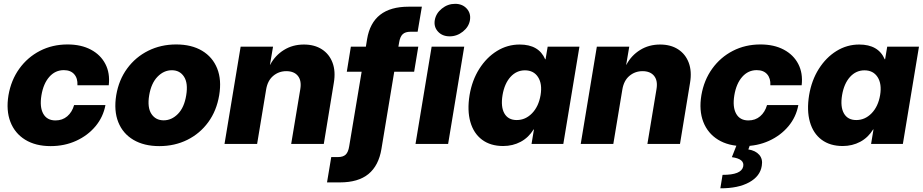

<svg xmlns="http://www.w3.org/2000/svg" viewBox="-20 -763 4896 1018"><path d="M248.5 11.7Q168.5 11.7 113.5 -22.2Q58.6 -56.2 35.2 -116.7Q11.7 -177.2 24.9 -257.8Q38.6 -337.9 82.3 -398.7Q126 -459.5 191.9 -493.4Q257.8 -527.3 337.9 -527.3Q410.2 -527.3 461.9 -499.8Q513.7 -472.2 538.8 -423.6Q564 -375 556.6 -311H390.6Q392.6 -347.7 373.5 -369.4Q354.5 -391.1 318.4 -391.1Q272.9 -391.1 241.5 -355.5Q210 -319.8 199.7 -257.8Q189.5 -195.8 209.2 -160.2Q229 -124.5 274.4 -124.5Q311 -124.5 336.7 -146.5Q362.3 -168.5 373 -206.1H539.1Q527.3 -142.6 486.3 -93.5Q445.3 -44.4 383.8 -16.4Q322.3 11.7 248.5 11.7Z M824.7 11.7Q743.7 11.7 687.5 -21.5Q631.3 -54.7 607.2 -115.2Q583 -175.8 596.2 -257.8Q609.9 -339.4 654.3 -399.9Q698.7 -460.4 765.9 -493.9Q833 -527.3 914.1 -527.3Q995.6 -527.3 1051.5 -493.9Q1107.4 -460.4 1131.6 -399.9Q1155.8 -339.4 1142.1 -257.8Q1128.4 -175.8 1084.2 -115.2Q1040 -54.7 973.1 -21.5Q906.2 11.7 824.7 11.7ZM847.7 -125Q890.1 -125 923.6 -159.2Q957 -193.4 967.3 -257.8Q978 -321.8 955.8 -356.2Q933.6 -390.6 891.1 -390.6Q848.6 -390.6 815.2 -356.2Q781.7 -321.8 771 -257.8Q760.3 -193.4 782.7 -159.2Q805.2 -125 847.7 -125Z M1391.1 -288.6 1343.3 0H1170.4L1255.9 -515.6H1427.7L1411.1 -418L1413.1 -420.9Q1439 -469.2 1485.4 -498Q1531.7 -526.9 1591.3 -526.9Q1647.5 -526.9 1686.8 -501.5Q1726.1 -476.1 1743.2 -430.4Q1760.3 -384.8 1750 -324.2L1696.8 0H1523.9L1572.3 -291Q1579.6 -335.9 1559.3 -360.8Q1539.1 -385.7 1498 -385.7Q1458.5 -385.7 1428.7 -360.8Q1398.9 -335.9 1391.1 -288.6Z M2197.8 -515.6 2175.8 -382.8H2070.3L2002.4 26.9Q1987.8 115.2 1933.6 159.7Q1879.4 204.1 1782.2 204.1H1713.9L1736.3 69.8H1771.5Q1799.3 69.8 1813 56.6Q1826.7 43.5 1831.5 12.2L1897.5 -382.8H1818.8L1840.3 -515.6H1919.9L1926.3 -555.2Q1954.6 -727.5 2146 -727.5H2216.8L2194.3 -594.7H2156.7Q2128.9 -594.7 2115 -581.5Q2101.1 -568.4 2096.2 -537.6L2092.3 -515.6Z M2183.1 0 2268.6 -515.6H2441.4L2356 0ZM2364.3 -570.3Q2325.2 -570.3 2302.2 -595.5Q2279.3 -620.6 2285.2 -656.2Q2291.5 -692.4 2322.8 -717.5Q2354 -742.7 2393.1 -742.7Q2431.6 -742.7 2454.6 -717.5Q2477.5 -692.4 2471.7 -656.2Q2465.8 -620.6 2434.3 -595.5Q2402.8 -570.3 2364.3 -570.3Z M2647.9 11.2Q2580.6 11.2 2535.9 -22.2Q2491.2 -55.7 2473.9 -116.5Q2456.5 -177.2 2469.7 -258.8Q2482.9 -337.4 2521.2 -397.9Q2559.6 -458.5 2615 -492.7Q2670.4 -526.9 2735.4 -526.9Q2836.9 -526.9 2870.6 -448.7H2872.6L2883.8 -515.6H3052.2L2966.8 0H2798.3L2811 -76.7H2809.1Q2782.7 -33.7 2740.7 -11.2Q2698.7 11.2 2647.9 11.2ZM2719.7 -126.5Q2766.1 -126.5 2801 -162.4Q2835.9 -198.2 2846.2 -258.8Q2856 -318.4 2832.8 -354.2Q2809.6 -390.1 2763.2 -390.1Q2718.3 -390.1 2686.5 -355Q2654.8 -319.8 2644.5 -258.8Q2634.3 -196.8 2654.3 -161.6Q2674.3 -126.5 2719.7 -126.5Z M3279.8 -288.6 3231.9 0H3059.1L3144.5 -515.6H3316.4L3299.8 -418L3301.8 -420.9Q3327.6 -469.2 3374 -498Q3420.4 -526.9 3480 -526.9Q3536.1 -526.9 3575.4 -501.5Q3614.7 -476.1 3631.8 -430.4Q3648.9 -384.8 3638.7 -324.2L3585.4 0H3412.6L3460.9 -291Q3468.3 -335.9 3448 -360.8Q3427.7 -385.7 3386.7 -385.7Q3347.2 -385.7 3317.4 -360.8Q3287.6 -335.9 3279.8 -288.6Z M3922.4 11.7Q3842.3 11.7 3787.4 -22.2Q3732.4 -56.2 3709 -116.7Q3685.5 -177.2 3698.7 -257.8Q3712.4 -337.9 3756.1 -398.7Q3799.8 -459.5 3865.7 -493.4Q3931.6 -527.3 4011.7 -527.3Q4084 -527.3 4135.7 -499.8Q4187.5 -472.2 4212.6 -423.6Q4237.8 -375 4230.5 -311H4064.5Q4066.4 -347.7 4047.4 -369.4Q4028.3 -391.1 3992.2 -391.1Q3946.8 -391.1 3915.3 -355.5Q3883.8 -319.8 3873.5 -257.8Q3863.3 -195.8 3883.1 -160.2Q3902.8 -124.5 3948.2 -124.5Q3984.9 -124.5 4010.5 -146.5Q4036.1 -168.5 4046.9 -206.1H4212.9Q4201.2 -142.6 4160.2 -93.5Q4119.1 -44.4 4057.6 -16.4Q3996.1 11.7 3922.4 11.7ZM3889.2 -2.9H3959.5L3947.8 29.3Q3985.8 35.2 4005.6 57.9Q4025.4 80.6 4019 116.2Q4010.7 171.4 3952.4 203.6Q3894 235.8 3799.3 235.4L3811 164.1Q3910.6 164.6 3920.4 120.1Q3929.2 79.6 3860.4 70.3Z M4448.2 11.2Q4380.9 11.2 4336.2 -22.2Q4291.5 -55.7 4274.2 -116.5Q4256.8 -177.2 4270 -258.8Q4283.2 -337.4 4321.5 -397.9Q4359.9 -458.5 4415.3 -492.7Q4470.7 -526.9 4535.6 -526.9Q4637.2 -526.9 4670.9 -448.7H4672.9L4684.1 -515.6H4852.5L4767.1 0H4598.6L4611.3 -76.7H4609.4Q4583 -33.7 4541 -11.2Q4499 11.2 4448.2 11.2ZM4520 -126.5Q4566.4 -126.5 4601.3 -162.4Q4636.2 -198.2 4646.5 -258.8Q4656.2 -318.4 4633.1 -354.2Q4609.9 -390.1 4563.5 -390.1Q4518.6 -390.1 4486.8 -355Q4455.1 -319.8 4444.8 -258.8Q4434.6 -196.8 4454.6 -161.6Q4474.6 -126.5 4520 -126.5Z"/></svg>

Font: Inter Display Extra Bold
Style: Italic
Weight: 800
Italic angle: -9.39999°
Designer: Rasmus Andersson
Foundry: rsms
Version: Version 4.000;git-4fc901f